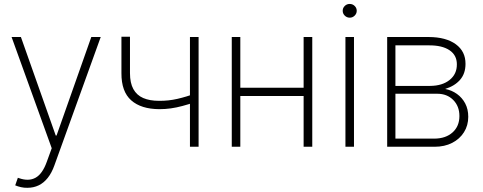

<svg xmlns="http://www.w3.org/2000/svg" viewBox="-20 -730 2401 955"><path d="M116.7 204.1Q100.1 204.6 84.2 200.9Q68.4 197.3 55.7 191.9L68.8 154.3L74.7 156.2Q122.6 172.9 156.7 154.1Q190.9 135.3 212.4 75.7L237.3 7.3L37.6 -545.9H84L257.3 -55.7H261.2L434.1 -545.9H481L250.5 92.8Q237.3 129.9 217.5 154.8Q197.8 179.7 172.4 191.9Q147 204.1 116.7 204.1Z M967.8 -545.9V0H924.8V-545.9ZM954.1 -266.1V-223.1Q917.5 -210.9 887.5 -202.9Q857.4 -194.8 829.6 -190.9Q801.8 -187 772.5 -187Q681.6 -187.5 632.6 -231Q583.5 -274.4 584 -366.2V-547.4H626.5V-366.2Q626.5 -317.4 643.3 -286.9Q660.2 -256.3 692.4 -242.4Q724.6 -228.5 771 -228.5Q817.9 -228 862.5 -238.3Q907.2 -248.5 954.1 -266.1Z M1503.9 -293.5V-252.4H1163.6V-293.5ZM1175.3 -545.9V0H1132.8V-545.9ZM1533.2 -545.9V0H1490.2V-545.9Z M1698.2 0V-545.9H1740.7V0ZM1719.7 -642.1Q1705.1 -642.1 1694.8 -652.3Q1684.6 -662.6 1684.6 -676.3Q1684.6 -690.4 1694.8 -700.4Q1705.1 -710.4 1719.2 -710.4Q1733.9 -710.4 1744.1 -700.4Q1754.4 -690.4 1754.4 -676.3Q1754.4 -662.6 1744.1 -652.3Q1733.9 -642.1 1719.7 -642.1Z M1905.8 0V-545.9H2112.8Q2198.7 -545.4 2247.3 -509.8Q2295.9 -474.1 2295.4 -412.1Q2295.4 -364.3 2268.6 -333.3Q2241.7 -302.2 2194.3 -287.6Q2227.1 -281.2 2252.9 -262.7Q2278.8 -244.1 2293.9 -215.6Q2309.1 -187 2309.1 -148.9Q2309.1 -106 2287.8 -72.3Q2266.6 -38.6 2229 -19.3Q2191.4 0 2141.1 0ZM1946.8 -40.5H2141.1Q2197.3 -41 2231.2 -71.5Q2265.1 -102.1 2265.1 -152.8Q2265.1 -201.7 2234.4 -232.7Q2203.6 -263.7 2155.3 -263.7H1946.8ZM1946.8 -302.7H2119.6Q2180.2 -303.2 2216.6 -332.5Q2252.9 -361.8 2252.4 -410.2Q2252.4 -455.6 2215.8 -480.2Q2179.2 -504.9 2112.8 -504.4H1946.8Z"/></svg>

Font: Inter Tight ExtraLight
Style: Regular
Weight: 250
Designer: Rasmus Andersson
Foundry: rsms
Version: Version 3.004